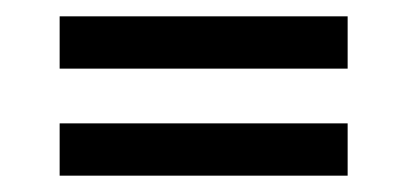

<svg xmlns="http://www.w3.org/2000/svg" viewBox="-20 -501 498 235"><path d="M53 -417V-481H405.5V-417ZM53 -286V-350H405.5V-286Z"/></svg>

Font: Big Shoulders Text Thin
Style: Regular
Weight: 400
Version: Version 2.002